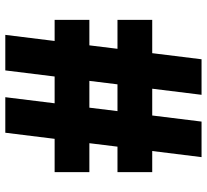

<svg xmlns="http://www.w3.org/2000/svg" viewBox="-48 -732 780 724"><g transform="rotate(90 342.0 -370.0)"><path d="M629 -423H533L520 -317H629V-186H503.5L480.5 0H346.5L369.5 -186H268.5L245.5 0H111.5L134.5 -186H55V-317H151L164 -423H55V-554H180.5L203.5 -740H337.5L314.5 -554H415.5L438.5 -740H572.5L549.5 -554H629ZM386 -317 399 -423H298L285 -317Z"/></g></svg>

Font: Encode Sans Expanded
Style: Bold
Weight: 700
Width: 7
Designer: Multiple Designers
Foundry: Impallari Type
Version: Version 2.000